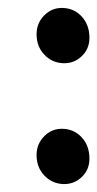

<svg xmlns="http://www.w3.org/2000/svg" viewBox="-20 -514 245 483"><path d="M205 -115Q205 -87 185.5 -68.5Q166 -50 139 -51Q111 -52 91.5 -72.5Q72 -93 72 -124Q72 -152 91.5 -171.5Q111 -191 138 -190Q167 -189 186 -168Q205 -147 205 -115ZM205 -419Q205 -391 185.5 -372.5Q166 -354 139 -355Q111 -356 91.5 -376.5Q72 -397 72 -428Q72 -456 91.5 -475.5Q111 -495 138 -494Q167 -493 186 -472Q205 -451 205 -419Z"/></svg>

Font: Girassol
Style: Regular
Weight: 400
Width: 3
Designer: Liam Spradlin
Version: Version 1.004